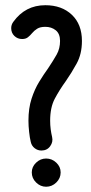

<svg xmlns="http://www.w3.org/2000/svg" viewBox="-20 -712 348 737"><path d="M180 -186.2Q184.5 -167.2 172.6 -150.8Q160.8 -134.2 138.8 -134.2Q124.5 -134.2 113 -143.2Q101.5 -152.2 98.2 -166.8Q94.2 -182.8 91.8 -205.5Q89.2 -228.2 89.2 -248.8Q89.2 -296.2 101.1 -333Q113 -369.8 130.5 -398.2Q148 -426.8 164.5 -449.5Q184.5 -479.5 197.5 -502.5Q210.5 -525.5 210.5 -554.8Q210.5 -582.5 194 -595.8Q177.5 -609 154 -609Q134.2 -609 122.8 -601.8Q111.2 -594.5 103.5 -585.1Q95.8 -575.8 87.2 -569Q78.8 -562.2 65 -562.2Q47.5 -562.2 35.2 -574Q23 -585.8 23 -604Q23 -617.2 31 -628Q77 -692 154 -692Q217.2 -692 255.9 -655.2Q294.5 -618.5 294.5 -554.8Q294.5 -504.8 274.2 -468Q254 -431.2 232.5 -400.5Q208 -366.5 190.2 -333Q172.5 -299.5 172.5 -248.8Q172.5 -231.8 174.6 -215.6Q176.8 -199.5 180 -186.2ZM157 4.8Q135.2 4.8 118.6 -11.5Q102 -27.8 102 -50.2Q102 -71.8 118.6 -87.6Q135.2 -103.5 157 -103.5Q179.5 -103.5 196.1 -87.6Q212.8 -71.8 212.8 -50.2Q212.8 -27.8 196.1 -11.5Q179.5 4.8 157 4.8Z"/></svg>

Font: Libertine-Super Thin
Style: Regular
Weight: 100
Designer: Bastien Sozeau
Foundry: NBR — Bastien Sozeau
Version: Version 2.003;gftools[0.9.33]